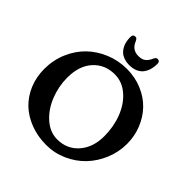

<svg xmlns="http://www.w3.org/2000/svg" viewBox="-242 -1088 1284 1284"><g transform="rotate(45 400.5 -445.5)"><path d="M411.1 -748.5Q382.8 -748.5 360.4 -756.6Q337.9 -764.6 323.7 -777.8Q309.6 -791 300 -809.3Q290.5 -827.6 286.9 -846.7Q283.2 -865.7 283.2 -887.2Q283.2 -912.6 305.7 -912.6Q314.5 -912.6 319.1 -907.7Q323.7 -902.8 329.1 -892.1Q351.6 -834.5 411.1 -834.5Q444.3 -834.5 463.1 -849.4Q481.9 -864.3 493.2 -892.1Q502.4 -912.6 516.1 -912.6Q538.6 -912.6 538.6 -887.2Q538.6 -859.9 532.2 -836.4Q525.9 -813 511.7 -792.7Q497.6 -772.5 471.9 -760.5Q446.3 -748.5 411.1 -748.5ZM26.9 -329.1Q26.9 -412.6 58.1 -485.8Q89.4 -559.1 142.1 -610.1Q194.8 -661.1 266.8 -690.7Q338.9 -720.2 418.5 -720.2Q495.6 -720.2 562.5 -692.1Q629.4 -664.1 675.3 -616.2Q721.2 -568.4 747.3 -503.4Q773.4 -438.5 773.4 -366.2Q773.4 -289.1 743.9 -217.8Q714.4 -146.5 664.1 -93.8Q613.8 -41 543.5 -9.5Q473.1 22 396 22Q315.4 22 246.6 -4.2Q177.7 -30.3 129.4 -76.4Q81.1 -122.6 54 -187.7Q26.9 -252.9 26.9 -329.1ZM420.9 -56.6Q514.2 -56.6 571.8 -123Q629.4 -189.5 629.4 -293.9Q629.4 -383.8 599.4 -461.9Q569.3 -540 512.9 -588.6Q456.5 -637.2 386.2 -637.2Q293.9 -637.2 235.4 -573Q176.8 -508.8 176.8 -397.5Q176.8 -312.5 208.3 -234.4Q239.7 -156.2 296.6 -106.4Q353.5 -56.6 420.9 -56.6Z"/></g></svg>

Font: Cooper* SemiBold
Style: Regular
Weight: 600
Designer: Owen Earl
Foundry: indestructible type*
Version: Version 0.001